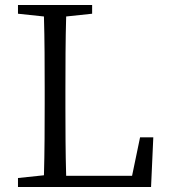

<svg xmlns="http://www.w3.org/2000/svg" viewBox="-20 -749 680 769"><path d="M541 -199H594L585 0H52V-36L156 -47Q158 -119 158.5 -191.5Q159 -264 159 -336V-392Q159 -466 158.5 -539Q158 -612 156 -683L52 -694V-729H349V-694L245 -683Q243 -611 242.5 -537.5Q242 -464 242 -387V-317Q242 -256 242.5 -186Q243 -116 245 -45H509Z"/></svg>

Font: Shippori Mincho TTF
Style: Regular
Weight: 400
Version: Version 2.100